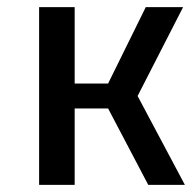

<svg xmlns="http://www.w3.org/2000/svg" viewBox="-20 -520 550 540"><path d="M190 -215V0H90V-500H190V-285H284L390 -500H495L367 -250L500 0H397L284 -215Z"/></svg>

Font: Changa
Style: Regular
Weight: 400
Designer: Eduardo Rodriguez Tunni
Foundry: Eduardo Rodriguez Tunni
Version: Version 2.002; ttfautohint (v1.5.10-5e6f)